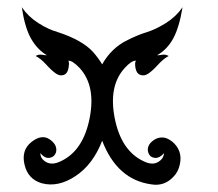

<svg xmlns="http://www.w3.org/2000/svg" viewBox="-20 -486 600 528"><path d="M40 -466Q58 -440 85.5 -422.5Q113 -405 138 -398Q206 -376 236 -343Q250 -327 261 -309Q286 -354 331 -376Q359 -390 383.5 -397.5Q408 -405 436 -422.5Q464 -440 482 -466Q473 -411 456.5 -380.5Q440 -350 412 -334Q418 -334 426.5 -335.5Q435 -337 444 -332Q430 -325 415 -308.5Q400 -292 388.5 -284Q377 -276 366 -280Q355 -284 352.5 -299.5Q350 -315 354 -319Q342 -320 323 -299Q278 -250 295.5 -161Q313 -72 374 -43Q398 -31 414 -40Q430 -49 431 -65Q414 -45 396 -55Q390 -59 387.5 -67.5Q385 -76 388.5 -84.5Q392 -93 402.5 -100.5Q413 -108 426 -108Q439 -108 453 -97Q467 -86 473 -70Q479 -54 474.5 -33.5Q470 -13 457 0Q432 27 396 21Q302 8 261 -99Q236 -34 188 -2Q140 30 95 18Q57 7 47.5 -33Q38 -73 66.5 -95.5Q95 -118 117 -102.5Q139 -87 134 -67Q131 -59 125 -55Q107 -45 91 -65Q91 -49 107.5 -40Q124 -31 148 -43Q209 -72 226.5 -161Q244 -250 199 -299Q179 -320 168 -319Q171 -315 168.5 -299.5Q166 -284 155.5 -280Q145 -276 133.5 -284Q122 -292 107 -308.5Q92 -325 78 -332Q86 -337 95 -335.5Q104 -334 109 -334Q82 -350 65 -380.5Q48 -411 40 -466Z"/></svg>

Font: SOV_mook
Style: Book
Weight: 400
Version: Version 1.00